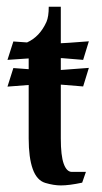

<svg xmlns="http://www.w3.org/2000/svg" viewBox="-20 -548 306 575"><path d="M162.1 7.3Q141.1 7.3 115.7 -0.2Q90.3 -7.8 78.1 -41.7Q65.9 -75.7 65.9 -133.3V-293.5Q50.3 -292.5 2.4 -288.6L20 -344.2L65.9 -340.8V-373Q50.3 -372.1 2.4 -368.7L20 -423.8L61 -420.9Q99.1 -438 119.1 -482.4Q126 -498 126 -527.8H162.1V-418.5Q171.4 -418.5 246.1 -424.3L229 -368.7L164.6 -374H162.1V-338.4Q171.4 -338.9 246.1 -344.7L229 -289.1L164.6 -294.4H162.1V-133.3Q162.1 -81.5 170.9 -57.4Q179.7 -33.2 195.3 -33.2H237.3L226.1 -1Q187.5 7.3 162.1 7.3Z"/></svg>

Font: Quaaykop
Style: Medium
Weight: 500
Designer: Tup Wanders
Foundry: Free font, DO NOT SELL
Version: Version 1.00;July 31, 2023;FontCreator 11.5.0.2430 64-bit